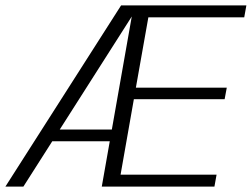

<svg xmlns="http://www.w3.org/2000/svg" viewBox="-41 -695 938 715"><path d="M-21 0H46L460.5 -650.5L465 -675H410ZM130.5 -169H382.5L390 -212.5H154.5ZM338 0H757.5L765.5 -44.5H408L457.5 -325.5H795.5L803.5 -368.5H465L511.5 -630.5H868.5L876.5 -675H457Z"/></svg>

Font: Anybody UltraCondensed Thin Light
Style: Italic
Weight: 300
Italic angle: -10°
Version: Version 1.111